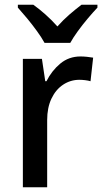

<svg xmlns="http://www.w3.org/2000/svg" viewBox="-20 -786 429 806"><path d="M318 -549Q331 -549 345 -547.5Q359 -546 371 -544L360 -445Q350 -448 337 -449.5Q324 -451 313 -451Q276 -451 245 -430.5Q214 -410 196 -372Q178 -334 178 -282V0H76V-539H156L170 -445H175Q197 -489 233 -519Q269 -549 318 -549ZM167 -606Q155 -628 135.5 -655Q116 -682 94.5 -708Q73 -734 55 -754V-766H120Q144 -749 170.5 -725.5Q197 -702 221 -675Q246 -703 271.5 -725Q297 -747 322 -766H389V-754Q371 -735 349 -709Q327 -683 307 -655.5Q287 -628 275 -606Z"/></svg>

Font: Noto Sans Kannada SemiCondensed Medium
Style: Regular
Weight: 500
Width: 4
Designer: Jelle Bosma - Monotype Design Team
Foundry: Monotype Imaging Inc.
Version: Version 2.005; ttfautohint (v1.8.4.7-5d5b)